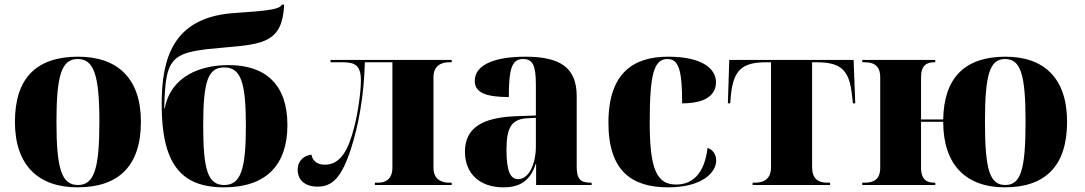

<svg xmlns="http://www.w3.org/2000/svg" viewBox="-20 -793 4649 823"><path d="M312 10C490 10 584 -83 584 -271C584 -459 482 -550 315 -550C137 -550 44 -459 44 -271C44 -83 146 10 312 10ZM314 0C245 0 222 -67 222 -271C222 -473 245 -540 313 -540C382 -540 406 -473 406 -271C406 -67 383 0 314 0Z M940 10C1124 10 1212 -89 1212 -257C1212 -429 1120 -514 960 -514C842 -514 713 -469 686 -328H684C689 -560 715 -570 949 -590C1108 -604 1191 -612 1198 -773H1188C1180 -746 1061 -744 970 -736C723 -713 673 -545 673 -346C673 -95 752 10 940 10ZM941 0C872 0 851 -62 851 -254C851 -446 872 -504 941 -504C1011 -504 1034 -444 1034 -254C1034 -64 1011 0 941 0Z M1341 7C1405 7 1444 -32 1484 -154C1516 -252 1540 -379 1544 -526H1662V-74C1662 -18 1623 -10 1603 -10H1587V0H1916V-10H1904C1881 -10 1838 -18 1838 -74V-462C1838 -518 1881 -526 1904 -526H1916V-536H1397V-526H1451C1502 -526 1527 -512 1527 -448C1527 -398 1514 -309 1499 -251C1475 -154 1441 -87 1373 -87C1341 -87 1320 -102 1315 -130C1291 -128 1256 -110 1256 -65C1256 -20 1289 7 1341 7Z M2138 10C2198 10 2251 -10 2276 -90H2278V0H2516V-10H2512C2467 -10 2452 -26 2452 -80V-381C2452 -506 2378 -550 2231 -550C2113 -550 2015 -521 2015 -446C2015 -396 2063 -377 2161 -377C2161 -501 2175 -540 2222 -540C2263 -540 2277 -514 2277 -430V-298L2195 -295C2046 -290 1973 -244 1973 -143C1973 -47 2038 10 2138 10ZM2201 -25C2167 -25 2151 -61 2151 -151C2151 -245 2172 -282 2239 -286L2277 -288V-166C2277 -90 2247 -25 2201 -25Z M2844 10C2990 10 3050 -54 3050 -105C3050 -131 3035 -152 3013 -159C2999 -44 2945 -2 2878 -2C2794 -2 2765 -70 2765 -268C2765 -475 2783 -540 2841 -540C2889 -540 2904 -494 2904 -350C3027 -350 3049 -403 3049 -440C3049 -500 2988 -550 2844 -550C2698 -550 2588 -483 2588 -267C2588 -58 2690 10 2844 10Z M3206 0H3538V-10H3525C3487 -10 3461 -27 3461 -77V-526H3482C3585 -526 3621 -492 3632 -385L3636 -350H3646L3639 -536H3106L3100 -350H3110L3113 -385C3124 -492 3160 -526 3264 -526H3285V-77C3285 -27 3256 -10 3217 -10H3206Z M4287 10C4462 10 4554 -83 4554 -271C4554 -459 4454 -550 4290 -550C4118 -550 4026 -462 4023 -281H3928V-462C3928 -514 3954 -526 3983 -526H3989V-536H3676V-526H3687C3721 -526 3753 -515 3753 -462V-74C3753 -21 3722 -10 3687 -10H3676V0H3989V-10H3984C3955 -10 3928 -21 3928 -74V-271H4023C4023 -86 4121 10 4287 10ZM4289 0C4223 0 4202 -64 4202 -271C4202 -475 4223 -540 4288 -540C4355 -540 4376 -475 4376 -271C4376 -64 4355 0 4289 0Z"/></svg>

Font: Noto Serif Display ExtraBold
Style: Regular
Weight: 800
Designer: Monotype Design Team
Foundry: Monotype Imaging Inc.
Version: Version 2.009